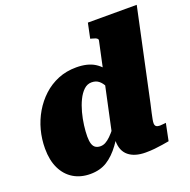

<svg xmlns="http://www.w3.org/2000/svg" viewBox="-135 -890 1025 1034"><g transform="rotate(-20 378.0 -372.5)"><path d="M211 13Q156 13 114.5 -12Q73 -37 50 -84.5Q27 -132 27 -199Q27 -253 40.5 -304Q54 -355 80.5 -400Q107 -445 144.5 -479.5Q182 -514 229.5 -533.5Q277 -553 334 -553Q399 -553 439.5 -527.5Q480 -502 500 -458Q520 -414 522 -358L469 -348Q463 -377 452.5 -399.5Q442 -422 425.5 -435.5Q409 -449 384 -449Q359 -449 339.5 -430.5Q320 -412 305.5 -382Q291 -352 281.5 -316.5Q272 -281 267.5 -245.5Q263 -210 263 -182Q263 -156 268.5 -139.5Q274 -123 285.5 -116Q297 -109 313 -109Q328 -109 342 -116.5Q356 -124 371.5 -139Q387 -154 405.5 -177.5Q424 -201 448 -234L456 -201Q417 -133 382.5 -85.5Q348 -38 307.5 -12.5Q267 13 211 13ZM530 6Q468 6 433 -22.5Q398 -51 398 -108Q398 -112 398 -116Q398 -120 398 -125Q398 -130 398 -137L387 -124L499 -646Q501 -652 497 -656.5Q493 -661 485.5 -664Q478 -667 466 -670L458 -672L476 -758H756L644 -234Q637 -204 632.5 -183.5Q628 -163 625.5 -149.5Q623 -136 623 -128Q623 -115 630 -109.5Q637 -104 651 -104Q661 -104 670.5 -105.5Q680 -107 686 -107L666 -9Q649 -6 627.5 -2.5Q606 1 581.5 3.5Q557 6 530 6Z"/></g></svg>

Font: Roboto Serif Black
Style: Italic
Weight: 900
Italic angle: -10°
Version: Version 1.008